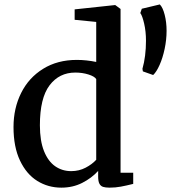

<svg xmlns="http://www.w3.org/2000/svg" viewBox="-20 -843 778 874"><path d="M41.5 0ZM329.6 -570.3Q372.6 -570.3 418 -561V-743.2L319.8 -752.9V-800.3L502 -819.8H504.9L528.8 -802.2V-56.6H586.4V-5.9Q554.7 2 530 6.6Q505.4 11.2 479 11.2Q460 11.2 449 7.6Q438 3.9 432.4 -7.1Q426.8 -18.1 426.8 -39.1V-64.9Q397 -32.2 354.2 -10.5Q311.5 11.2 259.3 11.2Q199.2 11.2 149.9 -19.3Q100.6 -49.8 71 -112.1Q41.5 -174.3 41.5 -264.6Q41.5 -350.1 76.2 -419.7Q110.8 -489.3 176.3 -529.8Q241.7 -570.3 329.6 -570.3ZM418 -482.9Q410.6 -495.1 382.8 -503.9Q355 -512.7 322.8 -512.7Q249.5 -512.7 205.6 -454.6Q161.6 -396.5 161.6 -272.5Q161.6 -201.7 180.4 -155Q199.2 -108.4 231.2 -86.2Q263.2 -64 304.2 -64Q339.8 -64 369.6 -79.6Q399.4 -95.2 418 -115.7ZM628.4 -529.8Q644.5 -586.4 644.5 -657.7Q644.5 -699.7 636.2 -735.6Q627.9 -771.5 618.7 -783.7L625.5 -803.2L707.5 -822.8Q721.2 -809.1 729.7 -775.4Q738.3 -741.7 738.3 -703.1Q738.3 -662.1 729.5 -620.6Q720.7 -579.1 706.5 -547.4Q692.4 -515.6 677.2 -501.5L630.4 -518.1Z"/></svg>

Font: Merriweather
Style: Regular
Weight: 400
Designer: Eben Sorkin
Foundry: Eben Sorkin
Version: Version 1.584; ttfautohint (v1.6)